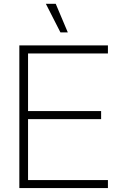

<svg xmlns="http://www.w3.org/2000/svg" viewBox="-20 -959 606 979"><path d="M78.6 0H530.3V-41H123V-351.6H495.6V-392.6H123V-686.5H530.3V-727.5H78.6ZM288.1 -793.9H325.7L264.2 -939.5H213.9Z"/></svg>

Font: Raveo Display Display ExLight
Style: Regular
Weight: 200
Designer: Jakub Foglar, Rasmus Andersson (Inter)
Foundry: Jakubfoglar.com
Version: Version 1.100;Glyphs 3.2.3 (3260)